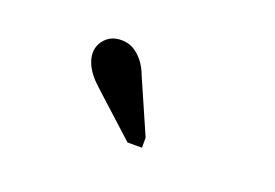

<svg xmlns="http://www.w3.org/2000/svg" viewBox="-45 -921 590 412"><g transform="rotate(20 250.0 -715.0)"><path d="M244 -758 297 -637V-614H264L164 -705Q153 -715 145 -725.5Q137 -736 132.5 -747.5Q128 -759 128 -769Q128 -788 141.5 -802Q155 -816 177 -816Q193 -816 205 -809Q217 -802 227 -789.5Q237 -777 244 -758Z"/></g></svg>

Font: Roboto Serif
Style: Regular
Weight: 400
Designer: Greg Gazdowicz
Foundry: Commercial Type
Version: Version 1.008